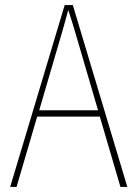

<svg xmlns="http://www.w3.org/2000/svg" viewBox="-20 -734 540 754"><path d="M20 0 234 -714H266L480 0H453L372 -276H126L45 0ZM223 -605 134 -301H365L276 -605Q270 -626 263 -648Q256 -670 248 -695Q242 -673 236 -650.5Q230 -628 223 -605Z"/></svg>

Font: Noto Sans Mono ExtraCondensed Thin
Style: Regular
Weight: 100
Width: 2
Designer: Monotype Design Team
Foundry: Monotype Imaging Inc.
Version: Version 2.014; ttfautohint (v1.8.4.7-5d5b)